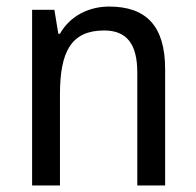

<svg xmlns="http://www.w3.org/2000/svg" viewBox="-20 -566 599 586"><path d="M313 -546C252 -546 194 -518 163 -463H158L146 -536H78V0H163V-278C163 -408 197 -473 298 -473C368 -473 399 -430 399 -345V0H484V-355C484 -487 426 -546 313 -546Z"/></svg>

Font: Noto Sans Gujarati UI SemiCondensed
Style: Regular
Weight: 400
Width: 4
Designer: Jelle Bosma - Monotype Design Team, Universal Thirst
Foundry: Monotype Imaging Inc.
Version: Version 2.106